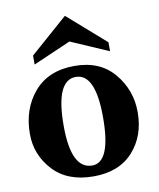

<svg xmlns="http://www.w3.org/2000/svg" viewBox="-83 -798 722 873"><g transform="rotate(-10 277.5 -361.0)"><path d="M279.3 9.8Q158.7 9.8 92.5 -62Q26.4 -133.8 26.4 -230Q26.4 -345.2 92.5 -422.6Q158.7 -500 279.3 -500Q397 -500 461.7 -422.6Q526.4 -345.2 526.4 -243.2Q526.4 -133.8 461.7 -62Q397 9.8 279.3 9.8ZM281.2 -40Q367.2 -40 367.2 -247.6Q367.2 -449.7 276.4 -449.7Q184.1 -449.7 184.1 -240.2Q184.1 -40 281.2 -40ZM450.7 -537.6 276.4 -613.3 102.5 -537.6V-579.1L276.4 -731.9L450.7 -579.1Z"/></g></svg>

Font: Munson
Style: Bold
Weight: 700
Designer: Paul James MIller
Foundry: High-Logic / Made with FontCreator
Version: Version 2.10;May 5, 2019;FontCreator 11.5.0.2430 64-bit